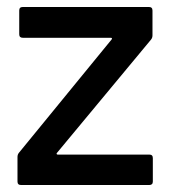

<svg xmlns="http://www.w3.org/2000/svg" viewBox="-20 -529 491 549"><path d="M30 -10V-80Q30 -87 34 -92L299 -416Q301 -418 300 -419.5Q299 -421 297 -421H45Q35 -421 35 -431V-499Q35 -509 45 -509H406Q416 -509 416 -499V-428Q416 -421 412 -416L143 -92Q141 -90 142 -88.5Q143 -87 145 -87H407Q417 -87 417 -77V-10Q417 0 407 0H40Q30 0 30 -10Z"/></svg>

Font: Amber EN Medium
Style: Regular
Weight: 500
Designer: Jeremy Tribby
Foundry: Tribby Type Co.
Version: Version 1.403 November 24, 2021